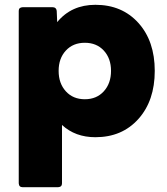

<svg xmlns="http://www.w3.org/2000/svg" viewBox="-20 -561 695 799"><path d="M222 218H74Q59 218 58 202V-516Q58 -530 74 -531H199Q214 -531 216 -516L218 -469Q277 -541 377 -541Q488 -541 556 -465.5Q624 -390 624 -266Q624 -142 556 -66Q488 10 377 10Q293 10 238 -41V202Q238 217 222 218ZM333 -148Q382 -148 412 -181Q442 -214 442 -266Q442 -318 412 -350.5Q382 -383 333 -383Q284 -383 254 -350.5Q224 -318 224 -266Q224 -214 254 -181Q284 -148 333 -148Z"/></svg>

Font: YamahaIndonesia935. App XBold
Style: Regular
Weight: 800
Designer: Dalton Maag Ltd
Foundry: Dalton Maag Ltd
Version: Version 1.002; January 01, 2024; Regular/Italic